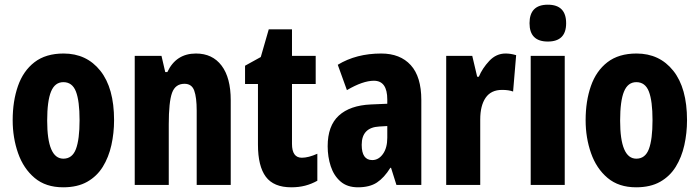

<svg xmlns="http://www.w3.org/2000/svg" viewBox="-20 -788 2982 818"><path d="M466 -276Q466 -221 454.5 -169.5Q443 -118 418 -77.5Q393 -37 351.5 -13.5Q310 10 249 10Q175 10 127.5 -30Q80 -70 57 -135.5Q34 -201 34 -276Q34 -357 56.5 -421.5Q79 -486 127 -523Q175 -560 251 -560Q349 -560 407.5 -486.5Q466 -413 466 -276ZM181 -274Q181 -112 250 -112Q288 -112 303.5 -153Q319 -194 319 -276Q319 -358 303.5 -398Q288 -438 250 -438Q214 -438 197.5 -398Q181 -358 181 -274Z M815 -560Q885 -560 924 -508.5Q963 -457 963 -361V0H818V-317Q818 -373 807.5 -402Q797 -431 766 -431Q727 -431 713 -392.5Q699 -354 699 -258V0H554V-550H668L684 -481H693Q730 -560 815 -560Z M1266 -116Q1294 -116 1332 -133V-18Q1307 -4 1280 3Q1253 10 1221 10Q1146 10 1112.5 -35Q1079 -80 1079 -172V-430H1024V-508L1091 -545L1125 -663H1224V-550H1325V-430H1224V-175Q1224 -116 1266 -116Z M1604 -560Q1685 -560 1730 -510.5Q1775 -461 1775 -362V0H1669L1646 -73H1643Q1617 -31 1586 -10.5Q1555 10 1505 10Q1459 10 1430.5 -15Q1402 -40 1389 -80Q1376 -120 1376 -165Q1376 -252 1423.5 -295.5Q1471 -339 1560 -343L1630 -346V-364Q1630 -444 1573 -444Q1526 -444 1458 -404L1419 -512Q1498 -560 1604 -560ZM1596 -249Q1521 -245 1521 -171Q1521 -106 1566 -106Q1593 -106 1611.5 -132Q1630 -158 1630 -201V-251Z M2134 -560Q2144 -560 2154.5 -558.5Q2165 -557 2179 -553L2166 -398Q2148 -405 2119 -405Q2072 -405 2049 -371.5Q2026 -338 2026 -279V0H1881V-550H1992L2013 -461H2020Q2035 -497 2064.5 -528.5Q2094 -560 2134 -560Z M2314 -768Q2392 -768 2392 -689Q2392 -611 2314 -611Q2236 -611 2236 -689Q2236 -768 2314 -768ZM2386 -550V0H2241V-550Z M2907 -276Q2907 -221 2895.5 -169.5Q2884 -118 2859 -77.5Q2834 -37 2792.5 -13.5Q2751 10 2690 10Q2616 10 2568.5 -30Q2521 -70 2498 -135.5Q2475 -201 2475 -276Q2475 -357 2497.5 -421.5Q2520 -486 2568 -523Q2616 -560 2692 -560Q2790 -560 2848.5 -486.5Q2907 -413 2907 -276ZM2622 -274Q2622 -112 2691 -112Q2729 -112 2744.5 -153Q2760 -194 2760 -276Q2760 -358 2744.5 -398Q2729 -438 2691 -438Q2655 -438 2638.5 -398Q2622 -358 2622 -274Z"/></svg>

Font: Noto Sans ExtraCondensed ExtraBold
Style: Regular
Weight: 800
Width: 2
Designer: Monotype Design Team
Foundry: Monotype Imaging Inc.
Version: Version 2.013; ttfautohint (v1.8.4.7-5d5b)